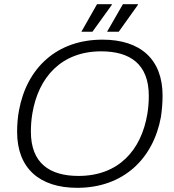

<svg xmlns="http://www.w3.org/2000/svg" viewBox="-20 -888 833 920"><path d="M493 -736H549L641 -865V-868H569ZM370 -736H423L516 -865V-868H445ZM350 12C570 12 714 -126 751 -327C756 -361 759 -395 759 -430C759 -603 654 -698 471 -698C251 -698 108 -561 71 -359C65 -327 62 -292 62 -256C62 -83 168 12 350 12ZM356 -45C218 -45 128 -106 128 -257C128 -286 130 -314 135 -344C164 -518 274 -642 465 -642C603 -642 693 -581 693 -429C693 -400 691 -372 686 -342C657 -168 548 -45 356 -45Z"/></svg>

Font: Archivo ExtraLight
Style: Italic
Weight: 200
Italic angle: -10°
Designer: Hector Gatti
Foundry: Omnibus-Type
Version: Version 2.001